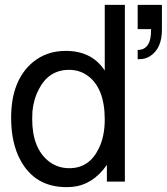

<svg xmlns="http://www.w3.org/2000/svg" viewBox="-20 -749 688 792"><path d="M495.1 -729V0H420.9V-68.8Q362.8 14.2 276.9 22Q266.1 22.9 253.9 22.9Q124 22.9 64 -88.9Q25.9 -159.2 25.9 -263.2Q25.9 -417 115.2 -492.2Q171.9 -539.1 251 -539.1Q358.9 -539.1 412.1 -458V-729ZM265.1 -460.9Q180.2 -460.9 139.2 -378.9Q119.1 -340.8 113.8 -290Q112.8 -274.9 112.8 -257.8Q112.8 -136.2 183.1 -82Q219.2 -55.2 266.1 -55.2Q348.1 -55.2 387.2 -136.2Q412.1 -186 412.1 -255.9Q412.1 -387.2 339.8 -438Q307.1 -460.9 265.1 -460.9ZM547.9 -729H647.9V-626Q647.9 -549.8 600.1 -518.1Q580.1 -504.9 556.2 -504.9H547.9V-543Q605 -543 603 -628.9H547.9Z"/></svg>

Font: SolaimanLipiNormal
Style: Normal
Weight: 400
Designer: Solaiman Karim
Version: Version 1.6.1 ; ttfautohint (v1.5.65-e2d9)